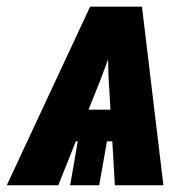

<svg xmlns="http://www.w3.org/2000/svg" viewBox="-64 -548 571 568"><path d="M232.9 -311 108.4 0H-43.9L202.6 -528.3H314ZM275.9 0 256.8 -324.7 252.9 -528.3H356L419.4 0ZM389.2 -223.6 372.6 -129.9H54.2L70.8 -223.6ZM260.3 -174.8 229.5 0H143.6L173.8 -174.8Z"/></svg>

Font: Roboto Condensed ExtraBold
Style: Italic
Weight: 800
Italic angle: -12°
Designer: Christian Robertson
Foundry: Google
Version: Version 3.008; 2023